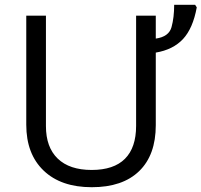

<svg xmlns="http://www.w3.org/2000/svg" viewBox="-20 -780 850 810"><path d="M637.2 -713.9V-617.2Q692.4 -625 703.6 -665.5Q714.8 -706.1 714.8 -759.8H803.2L810.1 -749Q793.9 -660.2 752 -615.2Q710 -570.3 637.2 -558.1V-252Q637.2 -126 567.1 -58.1Q497.1 9.8 367.2 9.8Q237.3 9.8 164.1 -60.3Q90.8 -130.4 90.8 -253.9V-713.9H173.8V-248Q173.8 -158.7 223.6 -110.8Q273.4 -63 366.7 -63Q460 -63 507.1 -110.1Q554.2 -157.2 554.2 -249V-713.9Z"/></svg>

Font: OpenSans
Style: Regular
Weight: 400
Foundry: Ascender Corporation
Version: Version 1.10